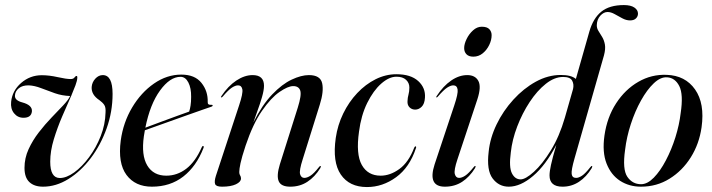

<svg xmlns="http://www.w3.org/2000/svg" viewBox="-20 -746 2878 776"><path d="M435 -366.5Q435 -294.5 411 -227.2Q387 -160 346.8 -106.8Q306.5 -53.5 256.5 -22.5Q206.5 8.5 154 8.5Q118.5 8.5 98.8 -10Q79 -28.5 79 -67.5Q79 -107 95.5 -143Q112 -179 137 -211.2Q162 -243.5 188.5 -271Q215 -298.5 235.8 -320.5Q256.5 -342.5 263.5 -358Q231 -359 201.8 -369.2Q172.5 -379.5 146 -389.8Q119.5 -400 96.5 -401Q71 -401.5 56.2 -389.5Q41.5 -377.5 40.5 -361Q38 -340.5 70.5 -332Q111 -321 109 -296Q106.5 -270 75 -270Q51.5 -270 36.8 -288.2Q22 -306.5 25 -334.5Q29.5 -379.5 65.5 -410.8Q101.5 -442 149 -442Q179 -442 213.5 -434.2Q248 -426.5 265.5 -426.5Q276.5 -426.5 281 -432.8Q285.5 -439 289.5 -439Q293 -439 292.5 -432Q292 -420 285 -401.2Q278 -382.5 268 -359V-358Q267.5 -358 267.5 -358Q251 -321 231.5 -275.8Q212 -230.5 197.5 -183Q183 -135.5 183 -92.5Q183 -27 221.5 -26.5Q248.5 -26.5 280 -49.2Q311.5 -72 340 -110.5Q368.5 -149 387 -196Q405.5 -243 406.5 -291Q408 -312.5 401.2 -322.2Q394.5 -332 382 -341Q348.5 -363 350.5 -394.5Q352 -413.5 365.2 -428Q378.5 -442.5 395.5 -442.5Q435 -442.5 435 -366.5Z M802.5 -148Q773.5 -73.5 720.8 -32.5Q668 8.5 594 8.5Q526.5 8.5 491.2 -39Q456 -86.5 468 -178Q478 -251 514 -311.5Q550 -372 602.2 -408.2Q654.5 -444.5 713 -444.5Q767.5 -444.5 794.2 -411Q821 -377.5 819.5 -333Q819 -321 833.5 -322.5Q838.5 -323 839.5 -320Q840 -317 835 -315Q828.5 -313 798 -302.2Q767.5 -291.5 725.2 -276.5Q683 -261.5 639.8 -246Q596.5 -230.5 565.5 -219.5Q563 -207.5 561.5 -195.5Q550.5 -118.5 575.2 -77.2Q600 -36 652 -36Q696 -36 732.8 -64Q769.5 -92 795.5 -151Q798 -156.5 801 -156Q805 -155 802.5 -148ZM709.5 -435.5Q667 -435.5 626.8 -380.2Q586.5 -325 567.5 -230Q595 -240.5 629.8 -253.2Q664.5 -266 695.8 -277.5Q727 -289 744.5 -295Q748 -305 750.2 -319.5Q752.5 -334 752.5 -354.5Q753 -390 741.2 -412.8Q729.5 -435.5 709.5 -435.5Z M874 -352.5Q871.5 -353 875 -358Q902 -398.5 935.2 -420.5Q968.5 -442.5 1001 -442.5Q1047 -442.5 1047 -399.5Q1047 -381.5 1039 -353.8Q1031 -326 1020.5 -297.8Q1010 -269.5 1004 -251Q1039.5 -322 1079.8 -364Q1120 -406 1158.8 -424.2Q1197.5 -442.5 1228.5 -442.5Q1274.5 -442.5 1282 -409.8Q1289.5 -377 1272.5 -323L1203.5 -102.5Q1188.5 -56 1193 -41.5Q1197.5 -27 1210 -27Q1221 -27 1235 -36Q1249 -45 1269 -70.5Q1273 -76 1275.5 -75Q1278.5 -74 1274.5 -66.5Q1252.5 -31 1222.2 -11.2Q1192 8.5 1153 8.5Q1116 8.5 1106.5 -13.5Q1097 -35.5 1111 -81.5L1183.5 -311Q1199.5 -362 1193.5 -380Q1187.5 -398 1165 -398Q1144 -398 1109.8 -374.5Q1075.5 -351 1038.8 -298Q1002 -245 972.5 -157Q957 -110 952 -86.2Q947 -62.5 947 -50.5Q947 -42 950.5 -37Q954 -32 954 -24.5Q954 -11 933.5 -1.2Q913 8.5 877.5 8.5Q853.5 8.5 849.5 -2Q845.5 -12.5 852.5 -35L946.5 -320.5Q962.5 -368.5 959.5 -384.8Q956.5 -401 942 -401Q931.5 -401 917.2 -391.8Q903 -382.5 880.5 -356Q876.5 -351.5 874 -352.5Z M1582.5 -436Q1552.5 -436 1520.8 -408Q1489 -380 1464.2 -330Q1439.5 -280 1431 -214Q1418 -123 1442.2 -79.5Q1466.5 -36 1518.5 -36Q1557 -36 1594.2 -63Q1631.5 -90 1654 -149Q1657 -155 1659.5 -154.5Q1663.5 -153.5 1661 -147Q1635.5 -69.5 1581 -29.8Q1526.5 10 1463 10Q1392 10 1357.5 -40.5Q1323 -91 1337 -188.5Q1344.5 -240.5 1367.2 -287.2Q1390 -334 1423.8 -369.8Q1457.5 -405.5 1498.2 -425.8Q1539 -446 1582 -446Q1640 -446 1670.2 -418.5Q1700.5 -391 1697.5 -351Q1696 -326 1684.2 -314.5Q1672.5 -303 1658 -303Q1644.5 -303 1635.2 -312.2Q1626 -321.5 1627 -337Q1627.5 -351.5 1631 -363.8Q1634.5 -376 1634.5 -392.5Q1634.5 -411 1621 -423.5Q1607.5 -436 1582.5 -436Z M1893 -517Q1874.5 -517 1865.2 -526.8Q1856 -536.5 1856 -551.5Q1856 -568 1865.8 -588.2Q1875.5 -608.5 1891.8 -623.2Q1908 -638 1927 -638Q1948.5 -638 1957.8 -628Q1967 -618 1967 -604Q1967 -584 1957.2 -564Q1947.5 -544 1931 -530.5Q1914.5 -517 1893 -517ZM1829 -102.5Q1814 -58 1818.2 -42.5Q1822.5 -27 1835.5 -27Q1846.5 -27 1860.2 -36Q1874 -45 1894.5 -70.5Q1898.5 -76 1901 -75Q1904 -74 1900 -66.5Q1878 -31 1847.8 -11.2Q1817.5 8.5 1778 8.5Q1707.5 8.5 1736.5 -81.5L1816 -320Q1832 -367.5 1829.5 -384.2Q1827 -401 1812 -401Q1801.5 -401 1787.2 -391.8Q1773 -382.5 1750 -356Q1746.5 -351.5 1744 -352.5Q1741.5 -353 1745 -358Q1771.5 -398.5 1803.5 -420.5Q1835.5 -442.5 1868.5 -442.5Q1900.5 -442.5 1913.2 -419.2Q1926 -396 1909.5 -345Z M2371.5 -66.5Q2350 -31 2320 -11.2Q2290 8.5 2253.5 8.5Q2201 8.5 2201 -37Q2201 -52.5 2206.8 -79.2Q2212.5 -106 2228.5 -160.5Q2185.5 -78 2134.5 -34.8Q2083.5 8.5 2036.5 8.5Q1996 8.5 1971 -24.8Q1946 -58 1955 -132.5Q1960.5 -188 1987 -243Q2013.5 -298 2054.8 -343.2Q2096 -388.5 2145.5 -415.8Q2195 -443 2246.5 -443Q2289 -443 2307.5 -427L2362 -618.5Q2377.5 -672.5 2410.5 -699Q2443.5 -725.5 2501.5 -725.5Q2529.5 -725.5 2544 -715.5Q2558.5 -705.5 2558.5 -691Q2558.5 -679.5 2550.2 -671.5Q2542 -663.5 2526.5 -663.5Q2511 -663.5 2495.2 -672Q2479.5 -680.5 2464.2 -689Q2449 -697.5 2435.5 -697.5Q2420 -697.5 2406.2 -682.5Q2392.5 -667.5 2392 -644Q2392 -631.5 2398.8 -620.8Q2405.5 -610 2413.5 -597Q2421.5 -584 2424.8 -566.2Q2428 -548.5 2421 -522L2302 -105.5Q2288.5 -58.5 2290.5 -42.8Q2292.5 -27 2308.5 -27Q2319 -27 2332.5 -36Q2346 -45 2366 -70.5Q2370.5 -76 2372.5 -75Q2375.5 -74 2371.5 -66.5ZM2044.5 -130Q2036.5 -70 2049 -45.5Q2061.5 -21 2084 -21Q2104 -21 2138 -51.8Q2172 -82.5 2206.5 -138.5Q2241 -194.5 2263 -270.5L2296 -386Q2300.5 -405 2292.5 -420Q2284.5 -435 2256 -435Q2221 -435 2186 -407.2Q2151 -379.5 2121 -334Q2091 -288.5 2070.5 -235Q2050 -181.5 2044.5 -130Z M2674.5 -443.5Q2749.5 -441 2789.2 -384.5Q2829 -328 2815.5 -231.5Q2806 -164.5 2772 -110.2Q2738 -56 2686.2 -23.8Q2634.5 8.5 2570.5 8.5Q2523 8.5 2486.2 -15.2Q2449.5 -39 2431.5 -85Q2413.5 -131 2423 -198Q2433.5 -272 2470 -328.2Q2506.5 -384.5 2559.8 -415.2Q2613 -446 2674.5 -443.5ZM2571 -1.5Q2596.5 -1.5 2622.5 -28Q2648.5 -54.5 2671.2 -97.8Q2694 -141 2709.8 -191.2Q2725.5 -241.5 2731 -288.5Q2742.5 -364.5 2725.5 -398Q2708.5 -431.5 2676.5 -433.5Q2650 -435.5 2622.5 -409.5Q2595 -383.5 2570.8 -340Q2546.5 -296.5 2529.5 -244.2Q2512.5 -192 2506.5 -141Q2495 -61.5 2515.5 -31.5Q2536 -1.5 2571 -1.5Z"/></svg>

Font: Fraunces 144pt S000
Style: Italic
Weight: 400
Italic angle: -16°
Version: Version 1.000; ttfautohint (v1.8.3)